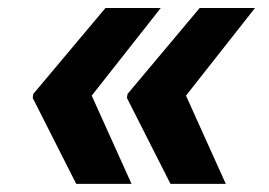

<svg xmlns="http://www.w3.org/2000/svg" viewBox="-20 -534 666 476"><path d="M306.1 -78.1 207.4 -296.9 378.6 -514.2H241.5L62.5 -301.1L61.1 -291.2L169 -78.1ZM294.7 -291.2 402.7 -78.1H539.8L441.1 -296.9L612.2 -514.2H475.1L296.2 -301.1Z"/></svg>

Font: Margiela Sans
Style: Bold Italic
Weight: 700
Italic angle: -9.39999°
Designer: Stefan Endress, Andreas Faust
Version: Version 1.100;FEAKit 1.0